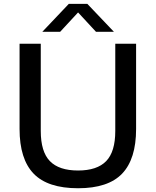

<svg xmlns="http://www.w3.org/2000/svg" viewBox="-20 -967 808 996"><path d="M385 9.5Q227.5 9.5 154.5 -66.2Q81.5 -142 81.5 -298V-740H191.5V-287.5Q191.5 -180 238.8 -131.2Q286 -82.5 385 -82.5Q483.5 -82.5 530.8 -131.2Q578 -180 578 -287.5V-740H686V-298Q686 -142 613.5 -66.2Q541 9.5 385 9.5ZM199.5 -802 337 -947H433L571 -802H478L385 -902.5L292 -802Z"/></svg>

Font: Encode Sans SemiExpanded SemiExpanded Medium
Style: Regular
Weight: 500
Width: 6
Designer: Multiple Designers
Foundry: Impallari Type
Version: Version 3.000; ttfautohint (v1.8.3) -l 8 -r 50 -G 200 -x 14 